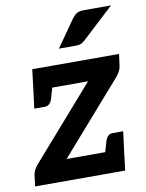

<svg xmlns="http://www.w3.org/2000/svg" viewBox="-83 -791 648 851"><g transform="rotate(-10 241.0 -366.0)"><path d="M5.6 0 11.9 -51.8Q12.9 -60.5 18.8 -72.1Q24.7 -83.8 34 -94.6L317.4 -418.2H71.7L83.2 -513.8H473.8L467.1 -462.2Q465.5 -448.7 459.1 -437Q452.7 -425.3 444.4 -415.6L164.1 -95.6H422.4L410.9 0ZM162.9 -440.3 142.2 -369.3Q137.9 -356 129.9 -348.1Q121.8 -340.2 107.8 -340.2H61.7L71.7 -418.2ZM331.2 -72.9 351.9 -144Q356.2 -157.2 363.9 -165.1Q371.7 -173.1 386.3 -173.1H432.4L422.4 -95.1ZM353.2 -731.8H476.1L335.1 -601.1Q324.8 -591.4 315.8 -587.3Q306.7 -583.1 291.3 -583.1H215.5L301.1 -705.3Q310.8 -718 321.7 -724.9Q332.6 -731.8 353.2 -731.8Z"/></g></svg>

Font: Aleo
Style: Italic
Weight: 400
Italic angle: -7°
Designer: Alessio Laiso
Foundry: Alessio Laiso
Version: Version 2.001;gftools[0.9.29]